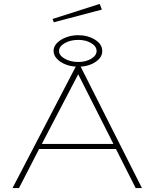

<svg xmlns="http://www.w3.org/2000/svg" viewBox="-20 -962 790 982"><path d="M674 0 573 -200H180L77 0H44L374 -634H386L706 0ZM380 -582 194 -226H560ZM380 -621Q345 -621 316.5 -632Q288 -643 271 -661.5Q254 -680 254 -702Q254 -724 271.5 -742Q289 -760 318 -771Q347 -782 380 -782Q429 -782 466 -759Q503 -736 503 -700Q503 -668 467.5 -644.5Q432 -621 380 -621ZM380 -645Q419 -645 446.5 -661.5Q474 -678 474 -701Q474 -725 446.5 -741.5Q419 -758 380 -758Q341 -758 311.5 -741.5Q282 -725 282 -701Q282 -678 311.5 -661.5Q341 -645 380 -645ZM255 -848 249 -865 490 -942 501 -913Z"/></svg>

Font: Inconsolata ExtraExpanded ExtraLight
Style: Regular
Weight: 200
Width: 8
Monospace: yes
Designer: Raph Levien, Cyreal, Brenton Simpson
Foundry: Raph Levien, Cyreal, Google
Version: Version 3.100; ttfautohint (v1.8.4.7-5d5b)